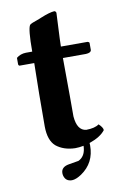

<svg xmlns="http://www.w3.org/2000/svg" viewBox="-84 -639 526 831"><g transform="rotate(-10 179.0 -223.0)"><path d="M164.1 144Q136.7 144 129.4 118.2Q127.9 112.3 127.9 106.9Q127.9 79.6 162.6 73.7Q204.1 66.9 205.6 66.4Q209.5 64.5 211.9 63Q237.8 46.9 238.8 5.9Q218.8 9.8 201.2 9.8Q150.9 8.3 118.2 -18.1Q88.4 -44.4 87.9 -105Q87.9 -252.9 90.8 -383.8H25.9Q21.5 -385.7 21 -390.1V-418.9Q38.6 -433.6 63 -434.1H90.8Q90.8 -534.7 102.1 -549.8Q106 -555.2 145.5 -568.4Q151.4 -570.3 154.8 -572.3Q193.8 -588.4 215.3 -589.8Q222.2 -587.9 223.1 -581.1Q223.1 -579.1 217.8 -467.8L216.8 -434.1H334Q340.8 -432.6 341.8 -428.2V-397Q340.3 -384.8 317.9 -383.8H216.8Q216.8 -325.2 217.8 -213.9Q218.3 -147.5 217.8 -127Q222.7 -64.5 262.2 -60.1Q300.8 -60.5 318.8 -74.2Q336.4 -58.1 336.9 -45.9Q316.4 -18.6 266.6 -1.5Q267.1 4.9 267.1 9.8Q267.1 85.9 206.1 127.4Q181.6 143.6 164.1 144Z"/></g></svg>

Font: Linux Libertine O
Style: Bold
Weight: 700
Designer: Philipp H. Poll
Foundry: Philipp H. Poll
Version: Version 5.0.0